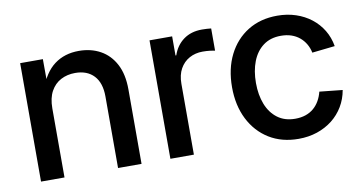

<svg xmlns="http://www.w3.org/2000/svg" viewBox="-60 -686 1598 845"><g transform="rotate(-10 739.5 -264.0)"><path d="M169.4 -308.6V0H64.5V-529.3H166L166.5 -398.4H148.4Q172.9 -469.7 218.3 -503.7Q263.7 -537.6 327.6 -537.6Q381.8 -537.6 423.8 -514.4Q465.8 -491.2 489.7 -445.8Q513.7 -400.4 513.7 -332.5V0H408.7V-319.8Q408.7 -380.4 378.7 -412.6Q348.6 -444.8 294.9 -444.8Q259.3 -444.8 231 -429.9Q202.6 -415 186 -384.8Q169.4 -354.5 169.4 -308.6Z M642.6 0V-529.3H743.7V-443.8H747.1Q761.7 -486.8 795.4 -511.5Q829.1 -536.1 877.9 -536.1Q889.2 -536.1 900.4 -535.4Q911.6 -534.7 918.9 -533.7V-434.6Q913.1 -436 897.2 -438Q881.3 -439.9 863.8 -439.9Q831.1 -439.9 804.7 -425.5Q778.3 -411.1 762.9 -383.5Q747.6 -356 747.6 -316.4V0Z M1214.4 11.7Q1139.2 11.7 1083 -22.9Q1026.9 -57.6 995.6 -119.6Q964.4 -181.6 964.4 -262.7Q964.4 -344.7 995.6 -407Q1026.9 -469.2 1083 -503.9Q1139.2 -538.6 1214.4 -538.6Q1258.8 -538.6 1297.1 -525.9Q1335.4 -513.2 1365.2 -490Q1395 -466.8 1414.6 -434.6Q1434.1 -402.3 1440.9 -362.8L1338.9 -351.6Q1334.5 -373 1324 -390.9Q1313.5 -408.7 1297.9 -421.6Q1282.2 -434.6 1261.5 -441.7Q1240.7 -448.7 1214.8 -448.7Q1168 -448.7 1136 -424.8Q1104 -400.9 1087.6 -358.9Q1071.3 -316.9 1071.3 -262.7Q1071.3 -209.5 1087.6 -167.7Q1104 -126 1136 -102.1Q1168 -78.1 1214.8 -78.1Q1240.7 -78.1 1261.5 -85.2Q1282.2 -92.3 1297.6 -105.5Q1313 -118.7 1323.5 -137Q1334 -155.3 1339.4 -177.2L1441.9 -166.5Q1435.1 -127 1415.5 -94.2Q1396 -61.5 1366 -37.8Q1335.9 -14.2 1297.4 -1.2Q1258.8 11.7 1214.4 11.7Z"/></g></svg>

Font: Inter 24pt Medium
Style: Regular
Weight: 500
Designer: Rasmus Andersson
Foundry: rsms
Version: Version 4.001;git-66647c0bb